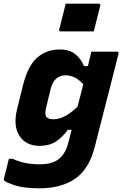

<svg xmlns="http://www.w3.org/2000/svg" viewBox="-48 -820 668 1040"><path d="M276 -552Q329 -552 360.5 -526Q392 -500 407 -462H428L447 -540H586Q597 -540 594 -529Q571 -438 550.5 -358Q530 -278 509.5 -198Q489 -118 466 -27Q436 94 360.5 147Q285 200 166 200Q83 200 34.5 184.5Q-14 169 -25 158Q-29 154 -27 148Q-19 116 -13 93.5Q-7 71 0 40H20Q57 57 92.5 63.5Q128 70 169 70Q243 70 280 33Q310 4 324 -54Q328 -71 332 -86.5Q336 -102 340 -117H319Q291 -77 255 -53.5Q219 -30 166 -30Q93 -30 57.5 -84Q22 -138 45 -231L76 -356Q102 -462 152.5 -507Q203 -552 276 -552ZM205 -185Q216 -174 241 -174Q275 -174 309 -193.5Q343 -213 372 -243Q380 -272 387.5 -302Q395 -332 403 -364Q376 -392 353.5 -402Q331 -412 308 -412Q277 -412 256.5 -394Q236 -376 226 -337L201 -234Q193 -197 205 -185ZM308 -800H487Q498 -800 495 -789L460 -650H281Q270 -650 273 -661Z"/></svg>

Font: Recursive Sn Lnr St XBd
Style: Italic
Weight: 800
Italic angle: -15°
Version: Version 1.079;hotconv 1.0.112;makeotfexe 2.5.65598; ttfautoh